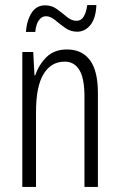

<svg xmlns="http://www.w3.org/2000/svg" viewBox="-20 -737 472 757"><path d="M244 -542Q303 -542 334.5 -500Q366 -458 366 -370V0H313V-357Q313 -428 293 -461Q273 -494 235 -494Q182 -494 152 -445.5Q122 -397 122 -295V0H68V-532H111L116 -440H119Q133 -482 163.5 -512Q194 -542 244 -542ZM82 -611Q86 -658 105 -687Q124 -716 158 -716Q184 -716 204.5 -701Q225 -686 243.5 -670.5Q262 -655 282 -655Q300 -655 310 -671.5Q320 -688 324 -717H360Q358 -665 336.5 -638.5Q315 -612 284 -612Q258 -612 237 -627Q216 -642 197.5 -657.5Q179 -673 161 -673Q145 -673 133.5 -657.5Q122 -642 119 -611Z"/></svg>

Font: Noto Sans Gurmukhi ExtraCondensed Light
Style: Regular
Weight: 300
Width: 2
Designer: Jelle Bosma - Monotype Design Team
Foundry: Monotype Imaging Inc.
Version: Version 2.004; ttfautohint (v1.8.4.7-5d5b)